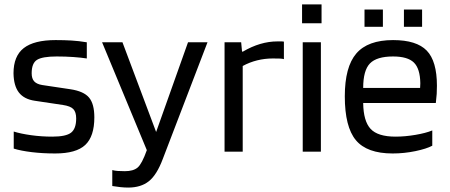

<svg xmlns="http://www.w3.org/2000/svg" viewBox="-20 -685 2033 867"><path d="M236 -430Q172 -430 147.5 -415Q123 -400 123 -354Q123 -330 134.5 -317.5Q146 -305 171 -301L298 -282Q358 -273 382 -244.5Q406 -216 406 -155Q406 -69 365 -30.5Q324 8 229 8Q172 8 123 2Q74 -4 42 -14V-91Q74 -81 120.5 -74.5Q167 -68 216 -68Q278 -68 301 -86Q324 -104 324 -150Q324 -179 311 -192.5Q298 -206 264 -211L137 -230Q89 -237 65.5 -267Q42 -297 41 -354Q41 -432 87.5 -468Q134 -504 231 -504Q271 -504 303.5 -502Q336 -500 372 -494V-421Q346 -425 311 -427.5Q276 -430 236 -430Z M544 88Q582 88 601.5 71.5Q621 55 643 -7L441 -494H533L685 -89L829 -494H917L715 33Q688 105 652 133.5Q616 162 559 162Q542 162 523.5 160Q505 158 487 155V83Q498 86 511.5 87Q525 88 544 88Z M1076 0H994V-494H1069L1073 -452H1077Q1116 -475 1155 -486.5Q1194 -498 1232 -498Q1248 -498 1253.5 -498Q1259 -498 1262 -497V-418Q1255 -420 1244.5 -420.5Q1234 -421 1212 -421Q1176 -421 1141.5 -412.5Q1107 -404 1076 -387Z M1432 -580H1344V-665H1432ZM1429 0H1347V-494H1429Z M1932 -96V-27Q1906 -13 1855.5 -2.5Q1805 8 1753 8Q1637 8 1587 -52Q1537 -112 1537 -250Q1537 -383 1589 -443.5Q1641 -504 1755 -504Q1861 -504 1907 -456.5Q1953 -409 1953 -298Q1953 -278 1952 -261Q1951 -244 1948 -220H1620Q1621 -138 1653.5 -103Q1686 -68 1766 -68Q1809 -68 1856 -76Q1903 -84 1932 -96ZM1878 -309Q1877 -375 1849 -402.5Q1821 -430 1755 -430Q1681 -430 1650.5 -398.5Q1620 -367 1620 -288H1877Q1877 -290 1877.5 -297.5Q1878 -305 1878 -309ZM1886 -642V-564H1804V-642ZM1709 -642V-564H1626V-642Z"/></svg>

Font: Blinker
Style: Regular
Weight: 400
Designer: Juergen Huber
Foundry: supertype
Version: Version 1.017;hotconv 1.0.117;makeotfexe 2.5.65602